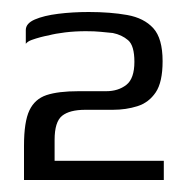

<svg xmlns="http://www.w3.org/2000/svg" viewBox="-20 -555 313 320"><path d="M20 -255Q20 -269 20 -283.5Q20 -298 20 -312Q20 -352 29 -371Q38 -390 57.5 -396.5Q77 -403 111 -403Q124 -403 134 -403Q144 -403 157 -403Q177 -403 190.5 -413.5Q204 -424 204 -452Q204 -479 193.5 -488Q183 -497 168 -500Q157 -501 147.5 -502Q138 -503 123 -503Q105 -503 88.5 -501Q72 -499 61 -496Q55 -495 47.5 -493Q40 -491 33 -488.5Q26 -486 23 -482V-505Q23 -516 38 -522.5Q53 -529 77 -532Q101 -535 128 -535Q164 -535 192 -530Q220 -525 235.5 -508Q251 -491 251 -453Q251 -418 239.5 -401Q228 -384 209 -378Q190 -372 168 -372Q159 -372 148 -372Q137 -372 122 -372Q96 -372 83.5 -362Q71 -352 71 -322V-287H253V-255Z"/></svg>

Font: Genos
Style: Regular
Weight: 400
Designer: Robert E. Leuschke
Foundry: Robert E. Leuschke
Version: Version 1.010